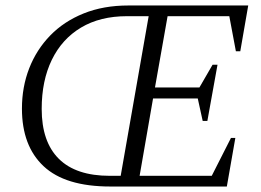

<svg xmlns="http://www.w3.org/2000/svg" viewBox="-20 -680 953 700"><path d="M382 0Q218 0 139 -74Q60 -148 60 -284Q60 -363 86.5 -431Q113 -499 163 -550.5Q213 -602 285 -631Q357 -660 448 -660H885L856 -493H840L816 -621H591L545 -361H707L755 -444H773L736 -239H719L701 -321H538L489 -39H752L822 -177H838L807 0ZM380 -39H420L522 -621H443Q345 -621 275.5 -579.5Q206 -538 169 -462Q132 -386 132 -283Q132 -163 194.5 -101Q257 -39 380 -39Z"/></svg>

Font: Spectral Light
Style: Italic
Weight: 300
Italic angle: -10°
Designer: Jean-Baptiste Levee
Foundry: Production Type
Version: Version 2.001